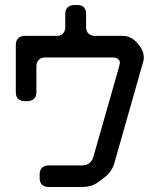

<svg xmlns="http://www.w3.org/2000/svg" viewBox="-20 -643 649 765"><path d="M458 -391Q458 -394 453 -372L352 -18Q342 16 306 16H174Q158 16 148 25Q138 34 138 51V67Q138 83 147 92.5Q156 102 174 102H308Q325 102 341.5 97.5Q358 93 375 80L396 64Q425 42 435 9L550 -395Q553 -404 553 -413Q553 -426 549 -437Q545 -448 538 -458Q508 -500 471 -500H359Q343 -500 333 -509Q323 -518 323 -535V-588Q323 -604 314.5 -613.5Q306 -623 290 -623H276Q260 -623 250 -614Q240 -605 240 -588V-535Q240 -519 231 -509.5Q222 -500 205 -500H78Q63 -500 53 -491Q43 -482 43 -464V-275Q43 -259 52 -249.5Q61 -240 78 -240H90Q105 -240 115 -249Q125 -258 125 -275V-378Q125 -394 134 -404Q143 -414 160 -414H431Q447 -414 454 -404Q458 -400 458 -391Z"/></svg>

Font: WDXL Lubrifont JP N
Style: Regular
Weight: 400
Designer: [WDXL Lubrifont] Copyright 2020-2022 (c) NightFurySL2001, Skr-ZERO; [ZCOOL QingKe HuangYou] Copyright 2018-2022 (c) The 
Version: Version 2.001;hotconv 1.1.1;makeotfexe 2.6.0